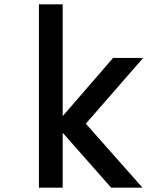

<svg xmlns="http://www.w3.org/2000/svg" viewBox="-20 -868 740 888"><path d="M160 0V-848H270V-331L503 -600H642L377 -296L639 0H494L270 -254V0Z"/></svg>

Font: Martian Mono
Style: Regular
Weight: 400
Monospace: yes
Designer: Roman Shamin
Foundry: Evil Martians
Version: Version 1.000; ttfautohint (v1.8.4.7-5d5b)